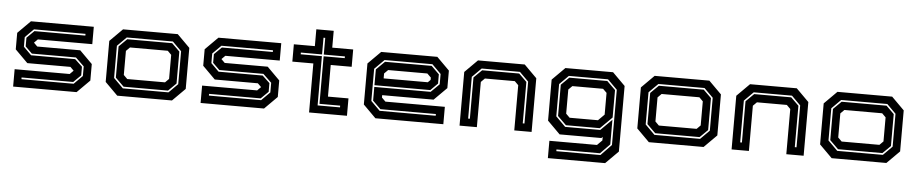

<svg xmlns="http://www.w3.org/2000/svg" viewBox="-46 -1017 7434 1557"><g transform="rotate(5 3671.0 -238.5)"><path d="M67.5 0V-141.5H515.5L545 -171L516.5 -199.5H165.5L62.5 -302.5V-437L165.5 -540H677V-398.5H234L205 -369.5L234 -340.5H584L687 -237.5V-103L584 0ZM129.5 -65.5H554.5L623.5 -134.5V-213L554.5 -279.5H195.5L140.5 -333.5V-404L200.5 -463H615V-477H195.5L126.5 -408V-329.5L190.5 -265.5H549.5L609.5 -209V-138.5L549.5 -79.5H129.5Z M915 0 812 -103V-437L915 -540H1360.5L1463.5 -437V-103L1360.5 0ZM955 -63H1326.5L1399.5 -136V-404L1326.5 -477H951L877 -403V-141ZM960 -77 891 -145V-399L956 -463H1321.5L1385.5 -400V-140L1321.5 -77ZM984 -141.5H1291.5L1322 -172V-368L1291.5 -398.5H984L953.5 -368V-172Z M1593.5 0V-141.5H2041.5L2071 -171L2042.5 -199.5H1691.5L1588.5 -302.5V-437L1691.5 -540H2203V-398.5H1760L1731 -369.5L1760 -340.5H2110L2213 -237.5V-103L2110 0ZM1655.5 -65.5H2080.5L2149.5 -134.5V-213L2080.5 -279.5H1721.5L1666.5 -333.5V-404L1726.5 -463H2141V-477H1721.5L1652.5 -408V-329.5L1716.5 -265.5H2075.5L2135.5 -209V-138.5L2075.5 -79.5H1655.5Z M2476.5 0V-399H2305.5V-540H2476.5V-677H2618V-540H2788.5V-399H2618V-141.5H2785V0ZM2540.5 -63H2723V-77H2554.5V-464H2726.5V-478H2554.5V-614H2540.5V-478H2368V-464H2540.5Z M3473.5 -540 3576.5 -437V-294.5L3473.5 -191.5H3055V-172L3085.5 -141.5H3569.5V0H3016.5L2913.5 -103V-437L3016.5 -540ZM3439 -477H3049.5L2971.5 -399V-137L3045.5 -63H3502V-77H3050.5L2985.5 -141V-252.5H3444L3512 -319.5V-404ZM3434 -463 3498 -400V-324.5L3440 -266.5H2985.5V-395L3054.5 -463ZM3404.5 -398.5H3085.5L3055 -368V-328H3414.5L3435.5 -349V-368Z M3701.5 0V-437L3804.5 -540H4185L4288 -437V0H4147V-368L4116.5 -398.5H3873L3842.5 -368V0ZM3766 -63H3780V-399L3845 -463H4146.5L4210.5 -400V-63H4224.5V-404L4151.5 -477H3840L3766 -403Z M4438 200V59H4825.5L4866 18.5V-10L4856 0H4516L4413 -103V-437L4516 -540H4904L5007 -437V97L4904 200ZM4501.5 138H4860.5L4946.5 49V-401L4868.5 -479H4549.5L4476.5 -406V-143.5L4555.5 -64.5H4841.5L4932.5 -155.5V45L4855.5 124H4501.5ZM4560.5 -78.5 4490.5 -147.5V-402L4554.5 -465H4863.5L4932.5 -397V-173.5L4836.5 -78.5ZM4585 -141.5H4816L4866 -191.5V-368.5L4835 -399H4585L4554.5 -368.5V-172Z M5242.5 0 5139.5 -103V-437L5242.5 -540H5688L5791 -437V-103L5688 0ZM5282.5 -63H5654L5727 -136V-404L5654 -477H5278.5L5204.5 -403V-141ZM5287.5 -77 5218.5 -145V-399L5283.5 -463H5649L5713 -400V-140L5649 -77ZM5311.5 -141.5H5619L5649.5 -172V-368L5619 -398.5H5311.5L5281 -368V-172Z M5916 0V-437L6019 -540H6399.5L6502.5 -437V0H6361.5V-368L6331 -398.5H6087.5L6057 -368V0ZM5980.5 -63H5994.5V-399L6059.5 -463H6361L6425 -400V-63H6439V-404L6366 -477H6054.5L5980.5 -403Z M6730.5 0 6627.5 -103V-437L6730.5 -540H7176L7279 -437V-103L7176 0ZM6770.5 -63H7142L7215 -136V-404L7142 -477H6766.5L6692.5 -403V-141ZM6775.5 -77 6706.5 -145V-399L6771.5 -463H7137L7201 -400V-140L7137 -77ZM6799.5 -141.5H7107L7137.5 -172V-368L7107 -398.5H6799.5L6769 -368V-172Z"/></g></svg>

Font: Tourney Expanded Regular
Style: Bold
Weight: 700
Width: 7
Designer: Tyler Finck
Foundry: Etcetera Type Co
Version: Version 1.010; ttfautohint (v1.8.3)